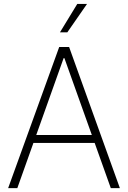

<svg xmlns="http://www.w3.org/2000/svg" viewBox="-20 -970 661 990"><path d="M69.3 0H22L285.2 -727.5H336.4L598.1 0H551.3L312 -670.4H308.1ZM136.2 -273.9H485.4V-232.9H136.2ZM289.1 -803.2 378.4 -949.7H428.7L327.1 -803.2Z"/></svg>

Font: Inter Tight ExtraLight
Style: Regular
Weight: 250
Designer: Rasmus Andersson
Foundry: rsms
Version: Version 3.004